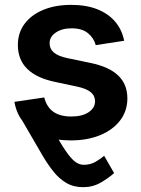

<svg xmlns="http://www.w3.org/2000/svg" viewBox="-20 -568 583 792"><path d="M141.1 -137.2Q184.1 -56.6 212.6 -7.3Q241.2 42 260.7 67.9Q280.3 93.8 295.4 102.8Q310.5 111.8 325.7 111.8Q352.5 111.8 373.8 99.6Q395 87.4 409.7 74.7L450.7 146Q429.2 165.5 396.2 184.8Q363.3 204.1 322.8 204.1Q283.2 204.1 253.4 186.5Q223.6 168.9 200.4 139.6Q177.2 110.4 156.7 75.7L57.6 -94.7ZM272 11.2Q208.5 11.2 159.2 -7.3Q109.9 -25.9 78.9 -61.5Q47.9 -97.2 39.6 -147.9L162.6 -166Q172.4 -126.5 200.2 -106.9Q228 -87.4 273.9 -87.4Q319.3 -87.4 345.7 -105.2Q372.1 -123 372.1 -149.9Q372.1 -173.3 354 -188Q335.9 -202.6 299.8 -210.4L207.5 -230Q130.4 -246.1 92 -284.2Q53.7 -322.3 53.7 -382.3Q53.7 -432.6 81.3 -469.7Q108.9 -506.8 158.4 -527.3Q208 -547.9 273.4 -547.9Q336.4 -547.9 382.1 -529.5Q427.7 -511.2 455.6 -478Q483.4 -444.8 492.2 -399.9L375 -381.8Q367.2 -411.1 342.8 -431.2Q318.4 -451.2 275.4 -451.2Q235.8 -451.2 210.2 -433.8Q184.6 -416.5 184.6 -389.6Q184.6 -366.7 201.9 -351.6Q219.2 -336.4 258.3 -328.1L352.5 -308.6Q430.2 -292.5 467.8 -256.3Q505.4 -220.2 505.4 -162.1Q505.4 -110.4 475.6 -71.3Q445.8 -32.2 393.1 -10.5Q340.3 11.2 272 11.2Z"/></svg>

Font: V-Inter
Style: SemiBold-600
Weight: 600
Designer: Rasmus Andersson
Foundry: rsms
Version: Version 4.000;git-4146feb